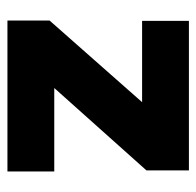

<svg xmlns="http://www.w3.org/2000/svg" viewBox="-26 -514 540 529"><g transform="rotate(90 244.5 -250.0)"><path d="M450 -383 223 -129H453V0H37V-116L262 -371H38V-500H450Z"/></g></svg>

Font: Albert Sans ExtraBold
Style: Regular
Weight: 800
Designer: Andreas Rasmussen
Foundry: a.Foundry
Version: Version 1.025